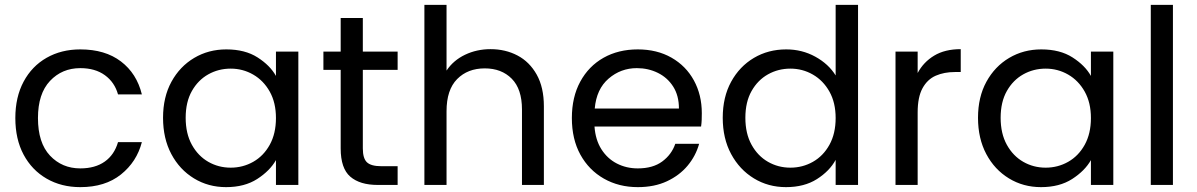

<svg xmlns="http://www.w3.org/2000/svg" viewBox="-20 -760 4918 789"><path d="M43 -275Q43 -361 77 -424.5Q111 -488 171.5 -522.5Q232 -557 310 -557Q412 -557 477 -507.5Q542 -458 563 -372H465Q451 -422 411 -451Q371 -480 310 -480Q235 -480 185.5 -427.5Q136 -375 136 -275Q136 -173 185.5 -120.5Q235 -68 310 -68Q371 -68 410.5 -96Q450 -124 465 -176H563Q542 -95 477 -43Q412 9 310 9Q232 9 171.5 -26Q111 -61 77 -124.5Q43 -188 43 -275Z M650 -276Q650 -361 684.5 -424Q719 -487 778 -522Q837 -557 910 -557Q987 -557 1038.5 -524Q1090 -491 1114 -448V-548H1206V0H1114V-102Q1089 -58 1037 -24.5Q985 9 909 9Q836 9 777 -27Q718 -63 684 -127Q650 -191 650 -276ZM1114 -275Q1114 -338 1088.5 -383.5Q1063 -429 1020.5 -453.5Q978 -478 928 -478Q878 -478 836 -454.5Q794 -431 768.5 -386Q743 -341 743 -276Q743 -211 768.5 -165Q794 -119 836 -95Q878 -71 928 -71Q978 -71 1020.5 -95Q1063 -119 1088.5 -165Q1114 -211 1114 -275Z M1309 -473V-548H1380V-686H1471V-548H1614V-473H1471V-150Q1471 -109 1488 -93Q1505 -77 1547 -77H1614V0H1532Q1459 0 1419.5 -34Q1380 -68 1380 -150V-473Z M2125 -310Q2125 -394 2083 -436.5Q2041 -479 1972 -479Q1902 -479 1858.5 -435Q1815 -391 1815 -303V0H1724V-740H1815V-470Q1843 -512 1891 -535Q1939 -558 1996 -558Q2057 -558 2106.5 -532Q2156 -506 2185.5 -453.5Q2215 -401 2215 -323V0H2125Z M2853 -169Q2839 -119 2805.5 -79Q2772 -39 2720.5 -15Q2669 9 2601 9Q2523 9 2461.5 -26Q2400 -61 2365 -124.5Q2330 -188 2330 -275Q2330 -361 2364.5 -424.5Q2399 -488 2460 -522.5Q2521 -557 2601 -557Q2680 -557 2739.5 -523Q2799 -489 2831.5 -429.5Q2864 -370 2864 -295Q2864 -280 2863.5 -267Q2863 -254 2861 -240H2423Q2427 -185 2451.5 -146.5Q2476 -108 2515 -88Q2554 -68 2601 -68Q2663 -68 2701.5 -96.5Q2740 -125 2755 -169ZM2597 -480Q2531 -480 2481 -437Q2431 -394 2424 -314H2770Q2770 -367 2746.5 -404Q2723 -441 2683.5 -460.5Q2644 -480 2597 -480Z M2950 -276Q2950 -361 2984.5 -424Q3019 -487 3078 -522Q3137 -557 3211 -557Q3276 -557 3330.5 -527Q3385 -497 3414 -450V-740H3506V0H3414V-103Q3389 -57 3337 -24Q3285 9 3210 9Q3137 9 3078 -27Q3019 -63 2984.5 -127Q2950 -191 2950 -276ZM3414 -275Q3414 -338 3388.5 -383.5Q3363 -429 3320.5 -453.5Q3278 -478 3228 -478Q3178 -478 3136 -454.5Q3094 -431 3068.5 -386Q3043 -341 3043 -276Q3043 -211 3068.5 -165Q3094 -119 3136 -95Q3178 -71 3228 -71Q3278 -71 3320.5 -95Q3363 -119 3388.5 -165Q3414 -211 3414 -275Z M3660 -548H3751V-460Q3775 -505 3819 -531.5Q3863 -558 3928 -558V-464H3904Q3860 -464 3825.5 -449Q3791 -434 3771 -397.5Q3751 -361 3751 -298V0H3660Z M3999 -276Q3999 -361 4033.5 -424Q4068 -487 4127 -522Q4186 -557 4259 -557Q4336 -557 4387.5 -524Q4439 -491 4463 -448V-548H4555V0H4463V-102Q4438 -58 4386 -24.5Q4334 9 4258 9Q4185 9 4126 -27Q4067 -63 4033 -127Q3999 -191 3999 -276ZM4463 -275Q4463 -338 4437.5 -383.5Q4412 -429 4369.5 -453.5Q4327 -478 4277 -478Q4227 -478 4185 -454.5Q4143 -431 4117.5 -386Q4092 -341 4092 -276Q4092 -211 4117.5 -165Q4143 -119 4185 -95Q4227 -71 4277 -71Q4327 -71 4369.5 -95Q4412 -119 4437.5 -165Q4463 -211 4463 -275Z M4709 -740H4800V0H4709Z"/></svg>

Font: Poppins
Style: Regular
Weight: 400
Designer: Ninad Kale (Devanagari), Jonny Pinhorn (Latin)
Version: Version 5.002